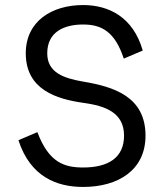

<svg xmlns="http://www.w3.org/2000/svg" viewBox="-20 -730 650 760"><path d="M128 -207 53 -175C100 -30 205 10 309 10C447 10 556 -56 556 -193C556 -349 428 -387 309 -407C235 -420 167 -441 167 -519C167 -604 234 -633 309 -633C383 -633 435 -604 470 -498L545 -530C507 -663 410 -710 309 -710C185 -710 82 -646 82 -519C82 -375 204 -338 309 -323C398 -311 471 -284 471 -193C471 -106 409 -67 309 -67C234 -67 173 -87 128 -207Z"/></svg>

Font: Necto Mono
Style: Regular
Weight: 400
Designer: Marco Condello
Foundry: Collletttivo
Version: Version 1.300;Glyphs 3.2 (3217)